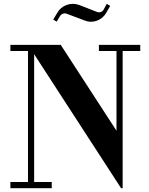

<svg xmlns="http://www.w3.org/2000/svg" viewBox="-20 -982 776 1002"><path d="M34.2 0V-32.2H126V-715.8H34.2V-748H296.9L587.9 -299.8V-715.8H496.1V-748H711.9V-715.8H620.1V0H611.8L158.2 -699.2V-32.2H250V0ZM257.8 -879.9Q267.6 -896 278.8 -915Q295.9 -944.8 328.1 -956.3Q360.4 -967.8 393.1 -956.1L485.8 -919.9Q495.6 -916 505.9 -919.4Q516.1 -922.9 521 -932.1L537.1 -961.9L555.2 -951.2L534.2 -915Q517.6 -885.7 485.6 -874Q453.6 -862.3 421.9 -875L328.1 -910.2Q318.4 -914.1 308.6 -910.6Q298.8 -907.2 293 -897.9L275.9 -869.1Z"/></svg>

Font: Fin Serif Display
Style: Italic
Weight: 400
Designer: J. Blake Harris
Version: Version 1.006;FEAKit 1.0